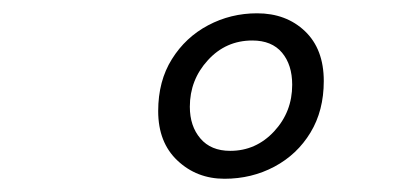

<svg xmlns="http://www.w3.org/2000/svg" viewBox="-20 -705 640 293"><path d="M322.6 -432.2Q280.3 -432.2 250.9 -459.9Q221.4 -487.5 221.4 -535.5Q221.4 -581.4 242.3 -614.7Q263.1 -648.1 297.6 -666.4Q332.1 -684.7 372.3 -684.7Q416.7 -684.7 445.4 -657.4Q474.1 -630 474.1 -581.4Q474.1 -536.1 453.8 -502.7Q433.5 -469.2 398.8 -450.7Q364.1 -432.2 322.6 -432.2ZM331.3 -474.8Q370.7 -474.8 398.3 -504.5Q425.9 -534.2 425.9 -575.6Q425.9 -606.1 410.4 -624.6Q394.8 -643.2 365.1 -643.2Q324.6 -643.2 297.2 -613.1Q269.7 -583.1 269.7 -542.1Q269.7 -512.5 285.8 -493.7Q301.8 -474.8 331.3 -474.8Z"/></svg>

Font: SourceCodeVF
Style: Italic
Weight: 200
Italic angle: -11°
Monospace: yes
Designer: Paul D. Hunt, Teo Tuominen
Foundry: Adobe
Version: Version 1.026;hotconv 1.1.0;makeotfexe 2.6.0